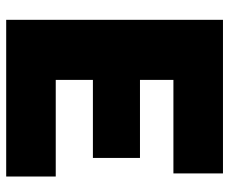

<svg xmlns="http://www.w3.org/2000/svg" viewBox="-80 -660 740 620"><g transform="rotate(90 290.0 -350.0)"><path d="M44 0V-700H540V-540H238V-432H490V-280H238V-160H550V0Z"/></g></svg>

Font: Tektur ExtraBold
Style: Regular
Weight: 800
Designer: Adam Jagosz
Foundry: Adam Jagosz
Version: Version 1.005;gftools[0.9.30]